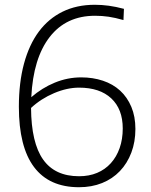

<svg xmlns="http://www.w3.org/2000/svg" viewBox="-20 -772 632 804"><path d="M311 12Q186 12 122.5 -72.5Q59 -157 59 -325Q59 -426 80.5 -505.5Q102 -585 142.5 -639.5Q183 -694 242 -723Q301 -752 377 -752Q406 -752 435.5 -748Q465 -744 499 -735L497 -688Q462 -698 434.5 -702Q407 -706 378 -706Q257 -706 188 -617Q119 -528 111 -365Q156 -404 209.5 -426Q263 -448 320 -448Q369 -448 411 -434Q453 -420 483 -392.5Q513 -365 530 -324.5Q547 -284 547 -232Q547 -178 530 -133Q513 -88 482 -55.5Q451 -23 407.5 -5.5Q364 12 311 12ZM311 -405Q261 -405 206.5 -382Q152 -359 110 -320Q111 -174 160.5 -104Q210 -34 311 -34Q353 -34 386.5 -48Q420 -62 444 -88.5Q468 -115 481 -152Q494 -189 494 -234Q494 -315 446 -360Q398 -405 311 -405Z"/></svg>

Font: Encode Sans Normal
Style: ExtraLight
Weight: 200
Designer: Pablo Impallari, Andres Torresi
Foundry: Pablo Impallari, Andres Torresi
Version: Version 1.000; ttfautohint (v1.00) -l 8 -r 50 -G 200 -x 14 -